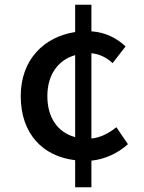

<svg xmlns="http://www.w3.org/2000/svg" viewBox="-20 -755 610 815"><path d="M299 -173C224 -193 181 -257 181 -347C181 -436 225 -500 299 -521ZM474 -215C445 -192 410 -171 368 -167V-529C401 -526 431 -512 458 -487L513 -558C478 -591 430 -618 368 -622V-735H299V-619C168 -599 68 -503 68 -347C68 -188 161 -91 299 -75V40H368V-73C424 -79 479 -103 523 -143Z"/></svg>

Font: Genne Gothic Medium
Style: Regular
Weight: 500
Designer: Ryoko NISHIZUKA (kana & ideographs); Paul D. Hunt (Latin, Greek & Cyrillic); Wenlong ZHANG (bopomofo); Sandoll Communica
Foundry: Adobe Systems Incorporated
Version: Version 1.004;PS 1.004;hotconv 16.6.51;makeotf.lib2.5.65220